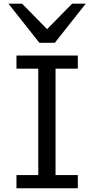

<svg xmlns="http://www.w3.org/2000/svg" viewBox="-20 -1011 516 1031"><path d="M68.4 -712.9V-642.1H185.5V-70.8H68.4V0H397.9V-70.8H278.3V-642.1H397.9V-712.9ZM25.4 -991.2 191.4 -781.2H274.4L440.4 -991.2H367.2L232.9 -854.5L98.6 -991.2Z"/></svg>

Font: Andika
Style: Regular
Weight: 400
Designer: Victor Gaultney, Annie Olsen, Julie Remington, Don Collingsworth, Eric Hays
Foundry: SIL International
Version: Version 1.000